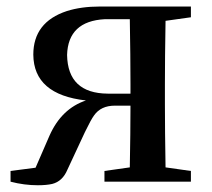

<svg xmlns="http://www.w3.org/2000/svg" viewBox="-20 -546 638 577"><path d="M303.7 -264.6H372.1V-293.9Q372.1 -377 370.1 -488.3H294.9Q184.6 -482.4 181.6 -380.9Q183.6 -265.6 303.7 -264.6ZM553.7 -494.1 477.5 -483.4Q475.6 -372.1 475.6 -293.9V-232.4Q475.6 -154.3 477.5 -43L553.7 -32.2V0H293.9V-32.2L370.1 -43Q372.1 -148.4 372.1 -228.5H325.2Q283.2 -228.5 262.7 -199.2Q253.9 -187.5 235.4 -149.4L182.6 -36.1Q168 -1 136.7 6.8Q119.1 10.7 93.8 10.7Q52.7 10.7 11.7 0V-32.2L86.9 -42L128.9 -138.7Q165 -219.7 238.3 -244.1Q81.1 -261.7 80.1 -381.8Q80.1 -479.5 180.7 -512.7Q223.6 -526.4 280.3 -526.4H553.7Z"/></svg>

Font: GenYoMin JP SemiBold
Style: Regular
Weight: 600
Version: Version 1.001;PS 1;hotconv 16.6.51;makeotf.lib2.5.65220 DEVE